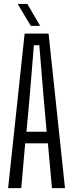

<svg xmlns="http://www.w3.org/2000/svg" viewBox="-20 -974 378 994"><path d="M22 0 107.5 -800H231.5L316.5 0H249L228 -232H110.5L90 0ZM117 -292H221.5L206 -467L183.5 -740H155.5L133 -466.5ZM139.5 -840 71.5 -953.5H121.5L188 -840Z"/></svg>

Font: Big Shoulders Display Thin
Style: Regular
Weight: 400
Version: Version 2.002